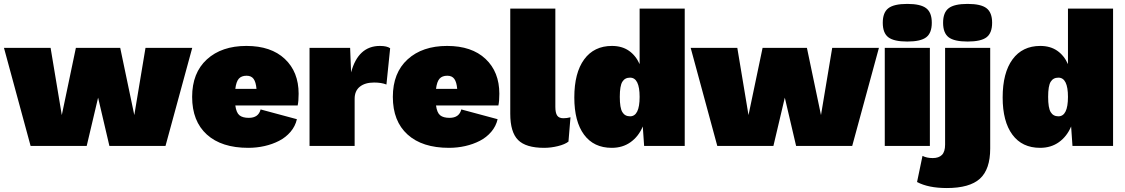

<svg xmlns="http://www.w3.org/2000/svg" viewBox="-29 -744 5734 979"><path d="M712.9 -500H951.2L814.9 0H528.8L471.2 -246.1L413.1 0H127L-8.8 -500H229L286.1 -157.2L357.9 -500H584L655.8 -157.2Z M1236.8 9.8Q1100.6 9.8 1025.6 -58.1Q950.7 -126 950.7 -250Q950.7 -372.6 1025.9 -441.2Q1101.1 -509.8 1227.5 -509.8Q1353 -509.8 1423.3 -443.6Q1493.7 -377.4 1493.7 -266.1Q1493.7 -228 1488.8 -206.1H1170.9Q1175.8 -169.4 1191.9 -156.2Q1208 -143.1 1239.7 -143.1Q1289.1 -143.1 1299.8 -186L1484.9 -136.2Q1476.6 -100.1 1452.4 -71.8Q1428.2 -43.5 1394 -25.9Q1359.9 -8.3 1319.8 0.7Q1279.8 9.8 1236.8 9.8ZM1228.5 -357.9Q1202.1 -357.9 1188.7 -342.8Q1175.3 -327.6 1170.9 -291H1278.8Q1275.9 -325.2 1264.2 -341.6Q1252.4 -357.9 1228.5 -357.9Z M1549.3 0V-500H1756.3L1761.2 -375Q1797.4 -509.8 1908.2 -509.8Q1943.8 -509.8 1960.4 -498L1941.4 -313Q1916 -323.2 1878.4 -323.2Q1832.5 -323.2 1805.9 -302Q1779.3 -280.8 1779.3 -240.2V0Z M2260.3 9.8Q2124 9.8 2049.1 -58.1Q1974.1 -126 1974.1 -250Q1974.1 -372.6 2049.3 -441.2Q2124.5 -509.8 2251 -509.8Q2376.5 -509.8 2446.8 -443.6Q2517.1 -377.4 2517.1 -266.1Q2517.1 -228 2512.2 -206.1H2194.3Q2199.2 -169.4 2215.3 -156.2Q2231.4 -143.1 2263.2 -143.1Q2312.5 -143.1 2323.2 -186L2508.3 -136.2Q2500 -100.1 2475.8 -71.8Q2451.7 -43.5 2417.5 -25.9Q2383.3 -8.3 2343.3 0.7Q2303.2 9.8 2260.3 9.8ZM2252 -357.9Q2225.6 -357.9 2212.2 -342.8Q2198.7 -327.6 2194.3 -291H2302.2Q2299.3 -325.2 2287.6 -341.6Q2275.9 -357.9 2252 -357.9Z M2802.7 -700.2V-199.2Q2802.7 -168.5 2812 -154.8Q2821.3 -141.1 2843.8 -141.1Q2861.3 -141.1 2879.9 -146L2869.6 -22Q2851.6 -7.8 2815.9 1Q2780.3 9.8 2745.6 9.8Q2652.3 9.8 2612.5 -30.3Q2572.8 -70.3 2572.8 -164.1V-700.2Z M3090.3 9.8Q2998.5 9.8 2949 -57.4Q2899.4 -124.5 2899.4 -247.1Q2899.4 -372.6 2949.7 -441.2Q3000 -509.8 3091.3 -509.8Q3142.1 -509.8 3177.5 -485.4Q3212.9 -460.9 3232.4 -417V-700.2H3462.4V0H3255.4L3248.5 -99.1Q3227.1 -48.3 3186.5 -19.3Q3146 9.8 3090.3 9.8ZM3183.6 -150.9Q3232.4 -150.9 3232.4 -250Q3232.4 -348.1 3183.6 -348.1Q3157.2 -348.1 3144.3 -327.1Q3131.3 -306.2 3131.3 -250Q3131.3 -193.8 3144.3 -172.4Q3157.2 -150.9 3183.6 -150.9Z M4214.4 -500H4452.6L4316.4 0H4030.3L3972.7 -246.1L3914.6 0H3628.4L3492.7 -500H3730.5L3787.6 -157.2L3859.4 -500H4085.4L4157.2 -157.2Z M4693.8 -554Q4665.5 -532.2 4597.2 -532.2Q4528.8 -532.2 4500.5 -554Q4472.2 -575.7 4472.2 -627.9Q4472.2 -680.2 4500.7 -702.1Q4529.3 -724.1 4597.2 -724.1Q4665 -724.1 4693.6 -702.1Q4722.2 -680.2 4722.2 -627.9Q4722.2 -575.7 4693.8 -554ZM4712.4 -500V0H4482.4V-500Z M5001.5 -554Q4973.1 -532.2 4904.8 -532.2Q4836.4 -532.2 4808.1 -554Q4779.8 -575.7 4779.8 -627.9Q4779.8 -680.2 4808.3 -702.1Q4836.9 -724.1 4904.8 -724.1Q4972.7 -724.1 5001.2 -702.1Q5029.8 -680.2 5029.8 -627.9Q5029.8 -575.7 5001.5 -554ZM5020 -500V13.2Q5020 119.6 4967.5 167.2Q4915 214.8 4798.8 214.8Q4704.6 214.8 4647 184.1L4674.8 50.8Q4696.3 62 4727.1 62Q4757.8 62 4773.9 45.9Q4790 29.8 4790 -6.8V-500Z M5274.4 9.8Q5182.6 9.8 5133.1 -57.4Q5083.5 -124.5 5083.5 -247.1Q5083.5 -372.6 5133.8 -441.2Q5184.1 -509.8 5275.4 -509.8Q5326.2 -509.8 5361.6 -485.4Q5397 -460.9 5416.5 -417V-700.2H5646.5V0H5439.5L5432.6 -99.1Q5411.1 -48.3 5370.6 -19.3Q5330.1 9.8 5274.4 9.8ZM5367.7 -150.9Q5416.5 -150.9 5416.5 -250Q5416.5 -348.1 5367.7 -348.1Q5341.3 -348.1 5328.4 -327.1Q5315.4 -306.2 5315.4 -250Q5315.4 -193.8 5328.4 -172.4Q5341.3 -150.9 5367.7 -150.9Z"/></svg>

Font: Work Sans Black
Style: Regular
Weight: 900
Designer: Wei Huang
Foundry: Wei Huang
Version: Version 2.012